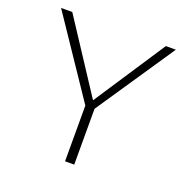

<svg xmlns="http://www.w3.org/2000/svg" viewBox="-119 -771 867 885"><g transform="rotate(20 314.5 -329.0)"><path d="M301 -260 33 -658H88L331 -287ZM292 0V-289H337V0ZM329 -262 303 -287 547 -658H596Z"/></g></svg>

Font: Ysabeau Infant ExtraLight
Style: Regular
Weight: 250
Designer: Christian Thalmann (Catharsis Fonts)
Version: Version 2.001;gftools[0.9.30]; featfreeze: ss01,ss02,lnum